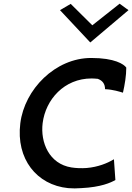

<svg xmlns="http://www.w3.org/2000/svg" viewBox="-20 -1019 716 1040"><path d="M305 -964 469 -789 676 -964 628 -999 480 -882 363 -998ZM591 -153C563 -136 511 -114 449 -109C420 -107 393 -108 367 -112C246 -131 198 -248 211 -352C227 -480 328 -594 476 -594C487 -594 498 -593 509 -592H510L512 -591C535 -582 549 -565 549 -536C593 -534 629 -522 646 -517C656 -561 664 -609 664 -653C651 -671 602 -705 474 -705C280 -705 113 -536 90 -351C66 -158 179 -17 349 0C373 2 396 2 420 0C527 -5 581 -30 605 -44L597 -158C596 -157 595 -154 593 -153Z"/></svg>

Font: Bluebird
Style: LiObl
Weight: 300
Designer: Jasper
Foundry: Cannot Into Space Fonts
Version: Version 0.98